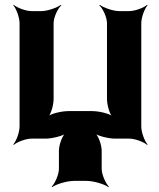

<svg xmlns="http://www.w3.org/2000/svg" viewBox="-20 -574 658 795"><path d="M152 -528H111C87 -528 50 -542 37 -554L35 -552C47 -539 61 -502 61 -478V-50C61 -26 47 11 35 24L37 26C50 14 87 0 111 0H170C194 0 242 -11 257 -24L254 -26C238 -14 224 26 224 50V125C224 149 207 186 194 199L196 201C211 189 257 175 287 175H338C368 175 414 189 429 201L431 199C418 186 401 149 401 125V50C401 26 387 -14 371 -26L368 -24C383 -11 431 0 455 0H515C539 0 576 14 589 26L591 24C579 11 565 -26 565 -50V-478C565 -502 579 -539 591 -552L589 -554C576 -542 539 -528 515 -528H473C449 -528 409 -542 393 -554L391 -552C406 -539 423 -502 423 -478V-164C423 -140 434 -100 447 -88L449 -90C437 -103 391 -114 361 -114H264C234 -114 188 -103 176 -90L178 -88C191 -100 202 -140 202 -164V-478C202 -502 219 -539 234 -552L232 -554C216 -542 176 -528 152 -528Z"/></svg>

Font: Asimov
Style: EdgeWide
Weight: 500
Designer: Google
Version: Version 2.000980: 2014